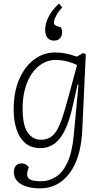

<svg xmlns="http://www.w3.org/2000/svg" viewBox="-20 -804 572 1054"><path d="M411 -339 406 -340 379 -221Q361 -140 336 -89Q311 -38 278 -14.5Q245 9 202 9Q150 9 117.5 -19.5Q85 -48 70 -96Q55 -144 55 -201Q55 -301 86.5 -371.5Q118 -442 169.5 -479Q221 -516 281 -516Q314 -516 343 -510Q372 -504 402 -493L436 -513L451 -506L432 -96Q429 -26 415.5 27.5Q402 81 380 119Q358 157 329.5 182Q301 207 268.5 218.5Q236 230 201 230Q164 230 136.5 223Q109 216 91 204Q73 192 64.5 176Q56 160 56 142Q56 118 67.5 105.5Q79 93 98 93Q107 93 114 95.5Q121 98 127 102.5Q133 107 138 113L132 133Q126 152 131 165.5Q136 179 154 185Q172 191 206 191Q247 191 285 168Q323 145 349.5 89.5Q376 34 385 -63ZM205 -37Q234 -37 255 -49.5Q276 -62 292 -89Q308 -116 322.5 -159.5Q337 -203 354 -266L403 -447Q382 -458 350 -466.5Q318 -475 285 -475Q248 -475 215 -456.5Q182 -438 157 -403Q132 -368 118 -318.5Q104 -269 104 -207Q104 -119 131 -78Q158 -37 205 -37ZM304 -784 322 -763Q302 -744 289 -719Q276 -694 276 -680Q276 -673 279 -669Q282 -665 290 -662L315 -653Q323 -635 320.5 -618.5Q318 -602 307 -591.5Q296 -581 276 -581Q254 -581 241 -596Q228 -611 228 -641Q228 -662 236 -686Q244 -710 261 -735.5Q278 -761 304 -784Z"/></svg>

Font: Literata ExtraLight
Style: Italic
Weight: 250
Italic angle: -2°
Designer: Latin by Veronika Burian and Jose Scaglione. Greek by Irene Vlachou. Cyrillic by Vera Evstafieva
Foundry: TypeTogether
Version: Version 3.002